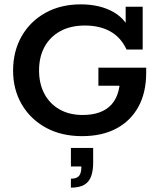

<svg xmlns="http://www.w3.org/2000/svg" viewBox="-20 -614 737 880"><path d="M356 10Q261 10 190 -29Q119 -68 79.5 -136Q40 -204 40 -290Q40 -379 79 -447.5Q118 -516 188 -555Q258 -594 350 -594Q439 -594 501.5 -558Q564 -522 586 -447L556 -466V-583H634V-387H560Q534 -443 485.5 -470Q437 -497 369 -497Q303 -497 256 -471Q209 -445 184 -399Q159 -353 159 -291Q159 -230 183.5 -184Q208 -138 253 -112.5Q298 -87 359 -87Q448 -87 491.5 -135.5Q535 -184 530 -281L585 -221H431V-304H650V-281Q650 -189 614 -124Q578 -59 512.5 -24.5Q447 10 356 10ZM305 246V205Q331 205 342 192.5Q353 180 353 149H305V64H407V132Q407 167 398 193Q389 219 367 232.5Q345 246 305 246Z"/></svg>

Font: Rokkitt SemiBold
Style: Regular
Weight: 600
Designer: Vernon Adams
Foundry: Vernon Adams
Version: Version 3.103